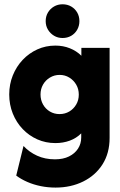

<svg xmlns="http://www.w3.org/2000/svg" viewBox="-20 -646 550 878"><path d="M234 211.8Q199.3 211.8 166.7 205.2Q134 198.6 105.2 186.1Q76.4 173.6 54.2 156.9L87.5 21.5Q113.2 49.3 149.7 66Q186.1 82.6 231.2 82.6Q268.8 82.6 295.5 69.4Q322.2 56.2 336.8 33.7Q351.4 11.1 351.4 -17.4V-36.1Q329.2 -13.9 299 -2.8Q268.8 8.3 233.3 8.3Q188.9 8.3 150.7 -8.7Q112.5 -25.7 83.7 -55.9Q54.9 -86.1 38.5 -126.7Q22.2 -167.4 22.2 -213.9Q22.2 -260.4 38.5 -301Q54.9 -341.7 83.7 -372.2Q112.5 -402.8 150.7 -420.1Q188.9 -437.5 233.3 -437.5Q268.8 -437.5 299.3 -425.3Q329.9 -413.2 352.1 -391V-427.1H481.2V-15.3Q481.2 54.2 449 105.2Q416.7 156.2 360.4 184Q304.2 211.8 234 211.8ZM252.1 -124.3Q277.1 -124.3 296.9 -136.1Q316.7 -147.9 328.5 -168.1Q340.3 -188.2 340.3 -213.2Q340.3 -238.9 328.5 -259Q316.7 -279.2 296.9 -291.3Q277.1 -303.5 252.8 -303.5Q228.5 -303.5 208.3 -291.3Q188.2 -279.2 176.7 -259Q165.3 -238.9 165.3 -213.9Q165.3 -188.9 176.7 -168.4Q188.2 -147.9 208 -136.1Q227.8 -124.3 252.1 -124.3ZM266 -472.2Q244.4 -472.2 227.1 -482.6Q209.7 -493.1 199.3 -510.4Q188.9 -527.8 188.9 -549.3Q188.9 -571.5 199.3 -588.9Q209.7 -606.2 227.1 -616.3Q244.4 -626.4 266 -626.4Q288.2 -626.4 305.6 -616.3Q322.9 -606.2 333 -588.9Q343.1 -571.5 343.1 -549.3Q343.1 -527.8 333 -510.1Q322.9 -492.4 305.6 -482.3Q288.2 -472.2 266 -472.2Z"/></svg>

Font: Afacad Flux ExtraBold
Style: Regular
Weight: 800
Designer: Kristian Moeller
Foundry: Dicotype
Version: Version 1.100